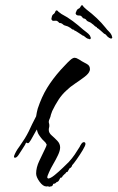

<svg xmlns="http://www.w3.org/2000/svg" viewBox="-20 -781 446 728"><path d="M167 -73Q164 -73 162 -75Q161 -74 156 -74Q143 -74 130 -92Q117 -110 117 -123Q117 -146 129 -171L151 -217Q157 -229 157 -233Q157 -233 152 -241L147 -246Q145 -248 143.5 -249.5Q142 -251 140 -253Q134 -260 128 -269Q122 -278 120 -290Q118 -288 111 -275Q104 -262 97 -250Q90 -238 86 -238Q84 -238 83 -239Q82 -240 80 -240Q78 -240 75 -232Q71 -226 64 -214.5Q57 -203 50 -193Q43 -183 37 -183Q33 -183 33 -187Q33 -190 37 -198.5Q41 -207 46.5 -215.5Q52 -224 54 -226Q66 -243 74 -256Q82 -269 89 -283Q95 -296 101.5 -309.5Q108 -323 117 -340Q119 -354 123 -369Q138 -414 158.5 -447.5Q179 -481 210 -516Q217 -523 226.5 -533.5Q236 -544 246 -553Q256 -562 263 -562Q269 -562 277 -557Q281 -555 284 -553Q287 -551 290 -549L310 -538Q321 -532 321 -519Q321 -514 320 -513Q317 -502 300.5 -489.5Q284 -477 264.5 -464Q245 -451 233 -439Q215 -423 202 -403Q189 -383 178 -360Q177 -356 175.5 -353Q174 -350 173 -346Q172 -339 168 -330Q167 -328 166 -325.5Q165 -323 165 -320Q165 -315 166 -313Q167 -310 167 -305Q167 -299 166 -297Q165 -294 165 -288Q165 -277 176 -267.5Q187 -258 197.5 -247Q208 -236 208 -222Q208 -210 200 -193Q192 -176 182 -159Q172 -142 166 -128L161 -116L159 -109Q159 -107 160 -107L162 -104Q171 -104 187 -117Q203 -130 219 -145.5Q235 -161 241 -167Q253 -180 263 -194.5Q273 -209 282 -224Q284 -229 288.5 -235.5Q293 -242 298 -242Q304 -242 304 -235Q304 -229 293.5 -211.5Q283 -194 271 -177Q259 -160 254 -155L253 -153V-152Q250 -145 244 -143Q243 -142 241 -138Q239 -134 238 -133Q238 -131 235 -129L231 -128Q230 -124 225 -121L219 -115Q218 -115 218 -114Q218 -113 217 -113Q216 -107 209 -107Q207 -103 203.5 -97Q200 -91 195 -91Q190 -84 182 -84Q181 -83 181 -81Q181 -80 180 -79Q178 -74 171 -74Q170 -73 167 -73ZM401 -634Q399 -636 396.5 -636.5Q394 -637 392 -639Q388 -641 384 -646.5Q380 -652 375 -653Q375 -653 374.5 -653Q374 -653 374 -654Q370 -657 360.5 -666Q351 -675 347 -675Q347 -675 347.5 -676Q348 -677 347 -677V-678Q341 -680 337.5 -684Q334 -688 329 -691Q325 -695 321 -696.5Q317 -698 313 -700Q309 -702 307 -705.5Q305 -709 301 -710Q300 -711 298 -711Q296 -711 294 -713Q288 -722 282.5 -722Q277 -722 273 -723Q269 -724 267.5 -728Q266 -732 267 -732Q267 -732 270 -739.5Q273 -747 280 -749Q284 -752 286.5 -757.5Q289 -763 294 -760Q296 -756 297 -755L308 -745Q329 -729 347 -712Q365 -695 381 -675Q386 -668 392.5 -662Q399 -656 403 -648L406 -638Q405 -638 403 -635.5Q401 -633 401 -634ZM321 -632Q319 -633 316.5 -633.5Q314 -634 311 -635Q307 -637 302 -641.5Q297 -646 292 -647Q292 -647 291.5 -647Q291 -647 291 -648Q287 -650 276.5 -657.5Q266 -665 262 -665Q262 -665 262 -666Q262 -667 261 -667V-668Q255 -668 251 -672Q247 -676 242 -678Q238 -681 233.5 -682Q229 -683 224 -685Q220 -687 217.5 -689.5Q215 -692 211 -693Q210 -694 208 -693.5Q206 -693 204 -695Q197 -703 191.5 -702.5Q186 -702 182 -702Q178 -702 176 -706Q174 -710 175 -710Q175 -710 176.5 -717.5Q178 -725 185 -729Q188 -732 190 -737.5Q192 -743 197 -741Q199 -740 199.5 -739Q200 -738 201 -737L213 -728Q236 -716 256 -701Q276 -686 295 -669Q302 -663 309 -658Q316 -653 321 -646L325 -636Q324 -636 322.5 -633.5Q321 -631 321 -632Z"/></svg>

Font: Water Brush
Style: Regular
Weight: 400
Designer: Robert E. Leuschke
Foundry: Robert E. Leuschke
Version: Version 1.010; ttfautohint (v1.8.4.7-5d5b)